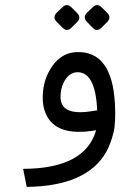

<svg xmlns="http://www.w3.org/2000/svg" viewBox="-20 -513 540 755"><path d="M380 -484 402 -462Q419 -444 401 -426L379 -404Q361 -387 345 -403L323 -426Q304 -444 322 -463L344 -484Q362 -502 380 -484ZM261 -484 283 -462Q301 -444 283 -426L261 -404Q243 -387 227 -403L204 -426Q185 -444 203 -463L225 -484Q243 -502 261 -484ZM432 -104Q436 -30 426 10Q416 50 398 84Q322 219 85 222L71 151Q315 150 358 -1L340 2Q222 18 176 -39Q148 -75 148 -129Q148 -184 171 -229Q210 -304 279 -308Q421 -315 432 -104ZM335 -75 362 -79V-82Q355 -230 284 -229Q250 -228 230 -188Q218 -163 218 -131Q219 -58 335 -75Z"/></svg>

Font: Vazir Code FD
Style: Code-FD
Weight: 400
Foundry: DejaVu fonts team - Redesigned by Saber Rastikerdar
Version: Version 1.1.2